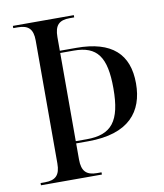

<svg xmlns="http://www.w3.org/2000/svg" viewBox="-81 -780 723 847"><g transform="rotate(-10 280.5 -357.0)"><path d="M34 0H307V-10H287C240 -10 219 -30 219 -83V-155H273C456 -155 525 -244 525 -370C525 -501 452 -570 293 -570H219V-631C219 -684 239 -704 287 -704H307V-714H34V-704H54C101 -704 122 -685 122 -633V-82C122 -30 101 -10 54 -10H34ZM268 -165H219V-560H280C384 -560 423 -507 423 -366C423 -218 379 -165 268 -165Z"/></g></svg>

Font: Noto Serif Display SemiCondensed
Style: Regular
Weight: 400
Width: 4
Designer: Monotype Design Team
Foundry: Monotype Imaging Inc.
Version: Version 2.009